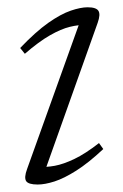

<svg xmlns="http://www.w3.org/2000/svg" viewBox="-20 -484 328 514"><path d="M52.5 -31.5 196 -431.5 209.5 -417Q191 -418 167.2 -412.2Q143.5 -406.5 113.8 -389.5Q84 -372.5 46.5 -340L34 -355.5Q75.5 -399 109.2 -422.8Q143 -446.5 169.5 -455.5Q196 -464.5 214.5 -464.5Q237.5 -464.5 243.5 -455Q249.5 -445.5 241.5 -423L98 -20L85.5 -37.5Q103.5 -36 126.8 -40.2Q150 -44.5 179.2 -58.5Q208.5 -72.5 245 -101L256.5 -85Q217 -48 184.2 -27.2Q151.5 -6.5 125.8 1.8Q100 10 81 10Q56 10 50 0.8Q44 -8.5 52.5 -31.5Z"/></svg>

Font: Newsreader Light
Style: Italic
Weight: 300
Italic angle: -17°
Designer: Hugues Gentile
Foundry: Production Type
Version: Version 1.003